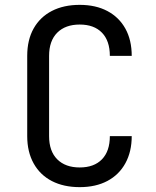

<svg xmlns="http://www.w3.org/2000/svg" viewBox="-20 -760 640 790"><path d="M308 10Q242 10 193.5 -15Q145 -40 118.5 -87.5Q92 -135 92 -200V-530Q92 -596 118.5 -643Q145 -690 193.5 -715Q242 -740 308 -740Q374 -740 422 -714.5Q470 -689 496 -642Q522 -595 522 -530H432Q432 -592 399.5 -625.5Q367 -659 308 -659Q249 -659 215.5 -625.5Q182 -592 182 -530V-200Q182 -138 215.5 -104.5Q249 -71 308 -71Q367 -71 399.5 -104.5Q432 -138 432 -200H522Q522 -136 496 -88.5Q470 -41 422 -15.5Q374 10 308 10Z"/></svg>

Font: JetBrains Mono
Style: Regular
Weight: 400
Monospace: yes
Designer: Philipp Nurullin, Konstantin Bulenkov
Foundry: JetBrains
Version: Version 2.305